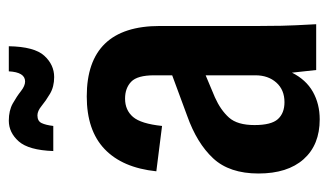

<svg xmlns="http://www.w3.org/2000/svg" viewBox="-175 -563 746 436"><g transform="rotate(-90 198.0 -345.0)"><path d="M145 8Q87 8 54.5 -28.5Q22 -65 22 -131Q22 -197 56.5 -234Q91 -271 153 -293L245 -327V-368Q245 -406 230.5 -420Q216 -434 192 -434Q166 -434 150.5 -416Q135 -398 130 -350L27 -363Q35 -440 77.5 -480.5Q120 -521 197 -521Q357 -521 357 -355V-130Q357 -105 357.5 -79Q358 -53 361 0H257L251 -55Q235 -23 207.5 -7.5Q180 8 145 8ZM132 -140Q132 -102 145.5 -87Q159 -72 184 -72Q212 -72 228.5 -90.5Q245 -109 245 -138V-251L195 -230Q166 -217 149 -198Q132 -179 132 -140ZM241 -595Q219 -595 203 -604.5Q187 -614 175.5 -623.5Q164 -633 154 -633Q141 -633 136.5 -623.5Q132 -614 130 -597H73Q75 -653 95 -675.5Q115 -698 142 -698Q165 -698 181 -689Q197 -680 209 -670.5Q221 -661 231 -661Q252 -661 254 -698H311Q310 -640 289.5 -617.5Q269 -595 241 -595Z"/></g></svg>

Font: Special Gothic Condensed One
Style: Regular
Weight: 400
Designer: Alistair McCready
Foundry: Monolith
Version: Version 1.010; ttfautohint (v1.8.4.7-5d5b)